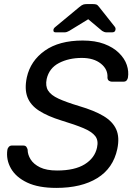

<svg xmlns="http://www.w3.org/2000/svg" viewBox="-20 -908 660 938"><path d="M255 10Q168 10 113 -16Q58 -42 33.5 -85Q9 -128 16 -176Q17 -184 23 -190.5Q29 -197 38 -197H93Q104 -197 108.5 -191Q113 -185 115 -177Q115 -153 129.5 -129.5Q144 -106 175.5 -90.5Q207 -75 259 -75Q345 -75 394 -105.5Q443 -136 454 -187Q462 -222 445 -243.5Q428 -265 387.5 -282Q347 -299 281 -319Q213 -340 171 -367Q129 -394 114 -433.5Q99 -473 111 -530Q129 -611 199 -660.5Q269 -710 384 -710Q445 -710 489 -693.5Q533 -677 561 -649.5Q589 -622 599.5 -590.5Q610 -559 605 -529Q604 -522 599 -515.5Q594 -509 583 -509H526Q520 -509 513 -513Q506 -517 505 -528Q508 -569 473 -597Q438 -625 380 -625Q316 -625 268 -600Q220 -575 208 -522Q201 -488 215 -465.5Q229 -443 266 -426Q303 -409 366 -390Q441 -368 486 -341Q531 -314 548 -275.5Q565 -237 553 -180Q533 -86 455.5 -38Q378 10 255 10ZM252 -750Q240 -750 241 -761Q241 -769 250 -776L367 -873Q380 -884 387.5 -886Q395 -888 403 -888H435Q444 -888 450.5 -886Q457 -884 465 -873L541 -777Q546 -770 544 -762Q542 -750 528 -750H500Q494 -750 489 -752Q484 -754 479 -757L411 -814L318 -757Q312 -754 307 -752Q302 -750 295 -750Z"/></svg>

Font: Rubik
Style: Italic
Weight: 400
Italic angle: -12°
Designer: Hubert and Fischer
Foundry: Hubert and Fischer
Version: Version 2.300;gftools[0.9.30]